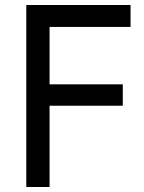

<svg xmlns="http://www.w3.org/2000/svg" viewBox="-20 -747 576 767"><path d="M85 0V-727H501.5V-639.5H139L178 -684.5V-383L141 -410H470.5V-324.5H163.5L178 -351V0Z"/></svg>

Font: Spline Sans
Style: Regular
Weight: 400
Designer: Eben Sorkin, Mirko Velimirovic
Foundry: Sorkin Type
Version: Version 1.001